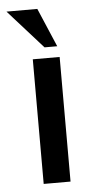

<svg xmlns="http://www.w3.org/2000/svg" viewBox="-49 -674 346 706"><g transform="rotate(-5 124.0 -321.5)"><path d="M182.6 0H83.5V-460H182.6ZM177.2 -500H130.4L2.4 -643.1H116.2Z"/></g></svg>

Font: Federov2
Style: Regular
Weight: 400
Designer: Olexa M. Volochay | Cyreal.org
Foundry: Olexa M. Volochay | Cyreal.org
Version: Version 1.000